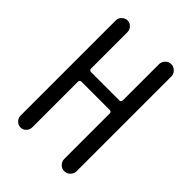

<svg xmlns="http://www.w3.org/2000/svg" viewBox="-213 -828 926 926"><g transform="rotate(45 250.0 -365.0)"><path d="M59.6 -40V-690.4Q59.6 -706.1 71.8 -718.3Q84 -730.5 100.1 -730.5Q116.2 -730.5 127.9 -718.3Q139.6 -706.1 139.6 -690.4V-441.4Q139.6 -430.7 151.4 -429.7H344.7Q355.5 -429.7 356.4 -441.4V-688.5Q356.4 -705.1 368.7 -717.8Q380.9 -730.5 397.9 -730.5Q415 -730.5 427.7 -717.8Q440.4 -705.1 440.4 -688.5V-42Q440.4 -25.4 427.7 -12.7Q415 0 397.9 0Q380.9 0 368.7 -12.7Q356.4 -25.4 356.4 -42V-352.5Q356.4 -363.3 344.7 -364.3H151.4Q140.6 -364.3 139.6 -352.5V-40Q139.6 -24.4 127.9 -12.2Q116.2 0 100.1 0Q84 0 71.8 -12.2Q59.6 -24.4 59.6 -40Z"/></g></svg>

Font: Rounded-X Mgen+ 1mn regular
Style: Regular
Weight: 400
Designer: [Source Han Sans]
Ryoko NISHIZUKA  (kana & ideographs); Paul D. Hunt (Latin, Greek & Cyrillic); Wenlong ZHANG  (bopomofo
Version: Version 1.059.20150602